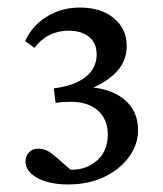

<svg xmlns="http://www.w3.org/2000/svg" viewBox="-20 -487 437 514"><path d="M200.2 -241.7 206.5 -254.4Q273.4 -252.4 311.5 -221.7Q349.6 -190.9 349.6 -138.7Q349.6 -100.1 325.4 -66.9Q301.3 -33.7 259 -13.4Q216.8 6.8 162.6 6.8Q112.3 6.8 80.3 -10.5Q48.3 -27.8 48.3 -55.2Q48.3 -69.3 57.6 -79.1Q66.9 -88.9 81.1 -88.9Q94.7 -88.9 104.5 -84.5Q114.3 -80.1 128.9 -67.4L179.7 -23.4L147 -35.2Q198.7 -25.9 233.6 -52.2Q268.6 -78.6 268.6 -127Q268.6 -167.5 242.2 -190.9Q215.8 -214.4 170.4 -214.4Q159.2 -214.4 148.9 -213.9Q138.7 -213.4 128.9 -211.4L124 -250.5Q179.2 -257.3 209 -280.8Q238.8 -304.2 238.8 -341.3Q238.8 -371.6 218.5 -388.2Q198.2 -404.8 164.1 -404.8Q106.9 -404.8 72.3 -358.9L47.4 -377Q65.9 -418.5 105.5 -442.6Q145 -466.8 193.8 -466.8Q251 -466.8 285.2 -438Q319.3 -409.2 319.3 -364.3Q319.3 -319.8 286.1 -288.8Q252.9 -257.8 200.2 -241.7Z"/></svg>

Font: Lateef
Style: Regular
Weight: 400
Designer: SIL International
Foundry: SIL International
Version: Version 4.200